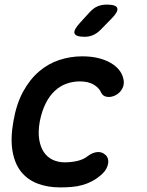

<svg xmlns="http://www.w3.org/2000/svg" viewBox="-20 -805 640 835"><path d="M38 -276Q51 -352 80 -405.5Q109 -459 149 -493.5Q189 -528 237.5 -544Q286 -560 337 -560Q378 -560 409 -552Q440 -544 462 -531Q484 -518 497 -502Q510 -486 515 -468Q523 -443 513 -422Q503 -401 481 -390Q462 -381 444.5 -384Q427 -387 420 -402Q411 -423 387.5 -437Q364 -451 327 -451Q297 -451 269 -441Q241 -431 218 -409.5Q195 -388 178.5 -355Q162 -322 153 -277Q145 -232 150.5 -198.5Q156 -165 171 -143Q186 -121 209.5 -110Q233 -99 262 -99Q289 -99 316 -105Q343 -111 363 -127Q381 -141 402 -143.5Q423 -146 439 -131Q446 -125 449 -115.5Q452 -106 450.5 -95.5Q449 -85 443.5 -73.5Q438 -62 427 -51Q406 -31 384 -19Q362 -7 339 -0.5Q316 6 291.5 8Q267 10 242 10Q186 10 142.5 -7Q99 -24 71.5 -58.5Q44 -93 34.5 -147.5Q25 -202 38 -276ZM348 -645Q309 -645 304 -660Q299 -675 329 -707L371 -753Q388 -771 405.5 -778Q423 -785 445 -785Q485 -785 490 -769.5Q495 -754 464 -723L417 -675Q402 -660 385 -652.5Q368 -645 348 -645Z"/></svg>

Font: Maple Mono NL SemiBold
Style: Italic
Weight: 600
Italic angle: -10°
Monospace: yes
Designer: subframe7536
Version: Version 7.000